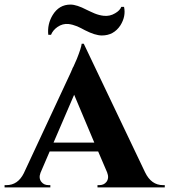

<svg xmlns="http://www.w3.org/2000/svg" viewBox="-47 -819 740 839"><path d="M483 -789Q477 -773 456 -761Q433 -747 406 -750Q387 -752 367 -760L349 -768L332 -776Q288 -799 261 -799Q211 -799 183 -753Q159 -713 164 -667H176Q184 -687 204 -701Q227 -717 253 -714Q270 -712 290 -704L307 -696L324 -687Q369 -664 398 -664Q450 -664 479 -708Q504 -748 495 -789ZM587 -66Q614 -10 665 -10H673V0H379V-10H387Q407 -10 418 -24Q431 -41 421 -66L382 -157H170L130 -64Q121 -40 134 -24Q145 -10 165 -10H173V0H-27V-10H-19Q31 -10 57 -62L264 -506Q264 -508 268 -515L270 -521L274 -528Q282 -547 289 -562Q308 -610 310 -628H319ZM365 -196 277 -405 187 -196Z"/></svg>

Font: Cinzel Bold(RUS BY LYAJKA)
Style: Regular
Weight: 700
Designer: Natanael Gama
Version: Version 1.001;PS 001.001;hotconv 1.0.56;makeotf.lib2.0.21325